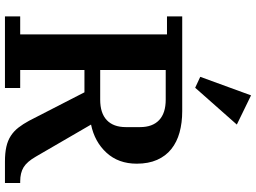

<svg xmlns="http://www.w3.org/2000/svg" viewBox="-146 -862 1009 756"><g transform="rotate(90 358.0 -484.5)"><path d="M45 -60H116V-638H45V-698H418Q464 -698 502 -687.5Q540 -677 567.5 -655Q595 -633 610 -599Q625 -565 625 -519Q625 -447 582 -400Q539 -353 471 -339L597 -122Q617 -87 639 -73.5Q661 -60 695 -60H701V0H616Q583 0 558.5 -5.5Q534 -11 515.5 -23Q497 -35 483 -53Q469 -71 456 -95L344 -313H256V-60H327V0H45ZM256 -375H373Q426 -375 453.5 -401Q481 -427 481 -476V-532Q481 -581 453.5 -607Q426 -633 373 -633H256ZM283 -769 356 -969 471 -913 326 -749Z"/></g></svg>

Font: IBM Plex Serif SmBld
Style: Regular
Weight: 600
Designer: Mike Abbink, Paul van der Laan, Pieter van Rosmalen
Foundry: Bold Monday
Version: Version 3.001